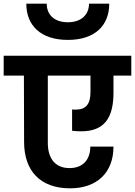

<svg xmlns="http://www.w3.org/2000/svg" viewBox="-41 -1043 734 1044"><path d="M-21 -740V-632H89L90 -271C90 -116 176 -19 340 -19C485 -19 576 -103 576 -246H450C450 -173 408 -129 337 -129C262 -129 219 -178 219 -266V-632H451V-543C451 -478 427 -447 372 -447C363 -447 356 -447 351 -448V-332C368 -330 385 -329 400 -329C525 -329 576 -400 576 -539V-632H673V-740ZM102 -1023C102 -906 179 -826 328 -826C477 -826 553 -906 553 -1023H443C443 -966 404 -922 328 -922C251 -922 213 -966 213 -1023Z"/></svg>

Font: Poppins SemiBold
Style: Regular
Weight: 600
Designer: Ninad Kale (Devanagari), Jonny Pinhorn (Latin)
Foundry: Indian Type Foundry
Version: 4.004